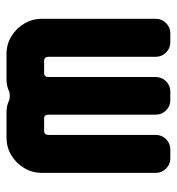

<svg xmlns="http://www.w3.org/2000/svg" viewBox="4 -562 558 607"><g transform="rotate(-90 283.5 -259.0)"><path d="M527 -46Q527 -27 513.5 -13.5Q500 0 481 0H453Q434 0 420.5 -13.5Q407 -27 407 -46V-385Q407 -399 394 -399H355Q343 -399 343 -385V-46Q343 -27 329.5 -13.5Q316 0 297 0H270Q251 0 237.5 -13.5Q224 -27 224 -46V-385Q224 -399 212 -399H173Q160 -399 160 -385V-46Q160 -27 146.5 -13.5Q133 0 114 0H86Q67 0 53.5 -13.5Q40 -27 40 -46V-406Q40 -437 55.5 -462.5Q71 -488 96 -503Q121 -518 152 -518H231Q253 -518 271 -509Q283 -506 296 -509Q314 -518 336 -518H415Q446 -518 471 -503Q496 -488 511.5 -462.5Q527 -437 527 -406Z"/></g></svg>

Font: Monomaniac One
Style: Regular
Weight: 400
Version: Version 1.000; ttfautohint (v1.8.3)